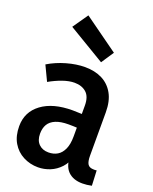

<svg xmlns="http://www.w3.org/2000/svg" viewBox="-158 -939 826 1039"><g transform="rotate(20 254.5 -419.0)"><path d="M318 -637 106 -764 167 -852 366 -709ZM333 -114 356 -113Q345 -69 319 -41Q293 -13 259.5 0.5Q226 14 191 14Q145 14 105.5 -6.5Q66 -27 43 -66Q20 -105 20 -161Q20 -243 85 -291.5Q150 -340 263 -340Q285 -340 314.5 -338.5Q344 -337 367 -332V-254Q342 -258 319.5 -259.5Q297 -261 268 -261Q223 -261 194.5 -249Q166 -237 153 -215Q140 -193 140 -161Q140 -123 161 -102Q182 -81 217 -81Q246 -81 268 -94Q290 -107 303 -135.5Q316 -164 316 -210V-387Q316 -438 290 -461Q264 -484 222 -484Q191 -484 154 -471Q117 -458 80 -437L39 -523Q85 -551 141 -567Q197 -583 247 -583Q303 -583 345 -562Q387 -541 411 -498.5Q435 -456 435 -391V-141Q435 -108 444.5 -93Q454 -78 480 -78Q483 -78 487.5 -78Q492 -78 496 -79L500 8Q486 11 472.5 12.5Q459 14 447 14Q393 14 363 -16.5Q333 -47 333 -114Z"/></g></svg>

Font: Yaldevi SemiBold
Style: Regular
Weight: 600
Designer: Sol Matas, Rajitha Manaperi, Kosala Senevirathne
Foundry: Mooniak
Version: Version 1.100